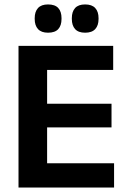

<svg xmlns="http://www.w3.org/2000/svg" viewBox="-20 -846 578 866"><path d="M63.5 0V-639H192.5V0ZM102 0V-109.5H494.5V0ZM138.5 -271.5V-378H483V-271.5ZM101.5 -530.5V-639H490.5V-530.5ZM196.5 -698.5Q166.5 -698.5 151.5 -714.8Q136.5 -731 136.5 -760.5V-764Q136.5 -793.5 151.5 -809.8Q166.5 -826 196.5 -826Q228 -826 242.8 -809.8Q257.5 -793.5 257.5 -764V-760.5Q257.5 -731 242.8 -714.8Q228 -698.5 196.5 -698.5ZM364 -698.5Q333.5 -698.5 318.8 -714.8Q304 -731 304 -760.5V-764Q304 -793.5 318.8 -809.8Q333.5 -826 364 -826Q394.5 -826 409.5 -809.8Q424.5 -793.5 424.5 -764V-760.5Q424.5 -731 409.5 -714.8Q394.5 -698.5 364 -698.5Z"/></svg>

Font: Anek Gujarati Medium SemiBold
Style: Regular
Weight: 600
Version: Version 1.003